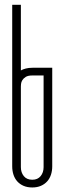

<svg xmlns="http://www.w3.org/2000/svg" viewBox="-20 -784 273 813"><path d="M31.7 -763.7H68.4V-485.8Q77.1 -490.7 89.4 -493.9Q101.6 -497.1 118.7 -497.1H201.2V-79.6Q201.2 -60.5 195.8 -44.2Q190.4 -27.8 179.7 -15.9Q168.9 -3.9 153.1 2.9Q137.2 9.8 116.7 9.8Q95.7 9.8 79.8 2.9Q64 -3.9 53.2 -15.9Q42.5 -27.8 37.1 -44.2Q31.7 -60.5 31.7 -79.6ZM68.4 -76.2Q68.4 -53.7 80.8 -38.3Q93.3 -22.9 116.7 -22.9Q139.6 -22.9 152.1 -38.3Q164.6 -53.7 164.6 -76.2V-464.4H116.7Q98.6 -464.4 88.9 -458.3Q79.1 -452.1 74.5 -444.3Q69.8 -436.5 69.1 -428.7Q68.4 -420.9 68.4 -418Z"/></svg>

Font: Tulpen One
Style: Regular
Weight: 400
Designer: Naima Ben Ayed
Foundry: Naima Ben Ayed, Anton Koovit
Version: Version 1.002